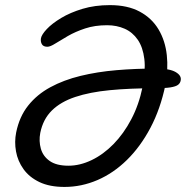

<svg xmlns="http://www.w3.org/2000/svg" viewBox="-20 -728 734 758"><path d="M234.8 10Q175.6 10 135.6 -9.2Q95.6 -28.4 72.8 -60.3Q50 -92.2 43.2 -130.2Q36.4 -168.2 43.8 -205Q56.4 -267.4 91.2 -311.2Q126 -355 178.7 -383.6Q231.4 -412.2 297.9 -428.4Q364.4 -444.6 440.3 -451Q516.2 -457.4 597.8 -457.4Q649.4 -457.4 673.3 -443.6Q697.2 -429.8 693.4 -410.8Q691.8 -400 683 -393.2Q674.2 -386.4 652.9 -383Q631.6 -379.6 591 -379.6Q492.4 -379.6 413.6 -372Q334.8 -364.4 277.1 -345.2Q219.4 -326 184.6 -291.6Q149.8 -257.2 139 -203.4Q132.8 -171 141.3 -141Q149.8 -111 176.3 -92.4Q202.8 -73.8 250.4 -73.8Q295.6 -73.8 341.7 -95.9Q387.8 -118 428.1 -159.1Q468.4 -200.2 498.4 -257.3Q528.4 -314.4 542.8 -384.4Q555.4 -449.2 549.8 -495.4Q544.2 -541.6 523.8 -571.2Q503.4 -600.8 472.1 -614.6Q440.8 -628.4 402.8 -628.4Q354.4 -628.4 316.1 -615.7Q277.8 -603 248.1 -585.9Q218.4 -568.8 198.3 -556.1Q178.2 -543.4 167.2 -543.4Q151.2 -543.4 145.4 -553.3Q139.6 -563.2 141.6 -576.6Q144.2 -591.4 164.8 -613.3Q185.4 -635.2 221.4 -656.9Q257.4 -678.6 306 -693.2Q354.6 -707.8 413.8 -707.8Q484 -707.8 531.8 -682Q579.6 -656.2 606 -611.7Q632.4 -567.2 638.5 -510.6Q644.6 -454 633 -392.4Q613.4 -298.2 574 -223.6Q534.6 -149 481.2 -96.6Q427.8 -44.2 364.7 -17.1Q301.6 10 234.8 10Z"/></svg>

Font: Shantell Sans Light
Style: Italic
Weight: 300
Italic angle: -11°
Designer: Stephen Nixon, Anya Danilova, Shantell Martin
Foundry: Arrow Type
Version: Version 1.008;[ac192a2d6]